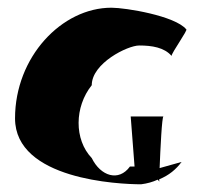

<svg xmlns="http://www.w3.org/2000/svg" viewBox="-20 -588 559 498"><path d="M19 -281C19 -122 289 -110 346 -110C362 -112 376 -116 389 -122C391 -120 393 -118 393 -116V-123C418 -133 437 -149 451 -168L394 -152C396 -202 400 -286 404 -286H319L329 -156H317C288 -116 241 -131 218 -178C172 -226 173 -311 218 -367C218 -424 311 -470 341 -470C374 -470 406 -465 425 -443C425 -451 469 -512 463 -512C434 -547 306 -568 269 -568C140 -568 19 -440 19 -281Z"/></svg>

Font: Ampere
Style: SCSuCnd
Weight: 400
Version: Version 1